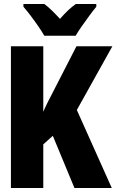

<svg xmlns="http://www.w3.org/2000/svg" viewBox="-20 -947 603 967"><path d="M35 0V-714H198V-384Q209 -410 221 -433.5Q233 -457 245 -480L365 -714H546L367 -393L543 0H355L246 -263L198 -220V0ZM203 -767Q192 -787 173 -814.5Q154 -842 133.5 -869Q113 -896 98 -913V-927H203Q222 -913 241 -894.5Q260 -876 282 -852Q304 -877 323 -895Q342 -913 362 -927H465V-913Q450 -895 430.5 -868.5Q411 -842 392 -815Q373 -788 361 -767Z"/></svg>

Font: Noto Sans Mono SemiCondensed Black
Style: Regular
Weight: 900
Width: 4
Designer: Monotype Design Team
Foundry: Monotype Imaging Inc.
Version: Version 2.014; ttfautohint (v1.8.4.7-5d5b)